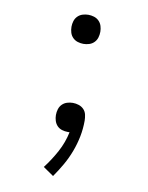

<svg xmlns="http://www.w3.org/2000/svg" viewBox="-84 -589 668 865"><g transform="rotate(10 250.0 -156.5)"><path d="M250 -395Q237 -395 224 -399Q211 -403 201.5 -412.5Q192 -422 188 -435Q184 -448 184 -462Q184 -475 188 -488Q192 -501 201.5 -510.5Q211 -520 224 -524Q237 -528 250 -528Q263 -528 276 -524Q289 -520 298.5 -510.5Q308 -501 312 -488Q316 -475 316 -462Q316 -448 312 -435Q308 -422 298.5 -412.5Q289 -403 276 -399Q263 -395 250 -395ZM219 215 171 182Q201 143 224.5 99.5Q248 56 258 8H249Q236 8 223 4Q210 0 201 -9.5Q192 -19 188 -32Q184 -45 184 -58Q184 -72 188 -85Q192 -98 201.5 -107.5Q211 -117 224 -121Q237 -125 250 -125Q264 -125 277.5 -120.5Q291 -116 300.5 -106Q310 -96 313 -82Q316 -68 316 -55Q316 -18 309 17.5Q302 53 289 87.5Q276 122 258 153.5Q240 185 219 215Z"/></g></svg>

Font: Iosevka Curly Light
Style: Regular
Weight: 300
Monospace: yes
Designer: Belleve Invis
Foundry: Belleve Invis
Version: Version 22.1.2; ttfautohint (v1.8.4)